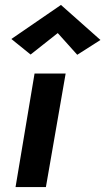

<svg xmlns="http://www.w3.org/2000/svg" viewBox="-20 -758 427 778"><path d="M214 -624 104 -537 26 -600 227 -738 387 -596 293 -536ZM120 -460H246L166 0H43Z"/></svg>

Font: Von Semi
Style: Italic
Weight: 600
Version: Version 4.000; ttfautohint (v1.8.4.7-5d5b)